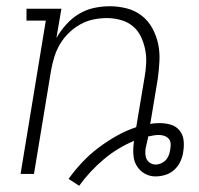

<svg xmlns="http://www.w3.org/2000/svg" viewBox="-20 -558 640 616"><path d="M234 38 200 16Q220 -12 244 -37.5Q268 -63 296 -84Q324 -105 354 -122Q384 -139 417 -150L444 -311Q448 -333 449 -356Q450 -379 445.5 -400.5Q441 -422 431.5 -441.5Q422 -461 405.5 -474.5Q389 -488 367 -494Q345 -500 323 -500Q301 -500 279.5 -495.5Q258 -491 238 -480Q218 -469 201 -452.5Q184 -436 172.5 -416.5Q161 -397 154.5 -376Q148 -355 144 -333L89 0H46L127 -492H65V-530H177L161 -436Q174 -459 192.5 -479.5Q211 -500 233.5 -513.5Q256 -527 281.5 -532.5Q307 -538 332 -538Q360 -538 387 -531Q414 -524 435 -507.5Q456 -491 469 -467Q482 -443 487.5 -416.5Q493 -390 491.5 -361.5Q490 -333 486 -304L462 -160Q469 -162 477 -162.5Q485 -163 492 -163Q511 -163 528 -158Q545 -153 556 -139.5Q567 -126 569 -108Q571 -90 568 -72Q566 -56 559 -40.5Q552 -25 539.5 -13.5Q527 -2 511 3Q495 8 479 8Q466 8 454 3.5Q442 -1 432.5 -9.5Q423 -18 417 -29Q411 -40 409 -53Q407 -66 407.5 -79Q408 -92 410 -106Q357 -84 312.5 -46.5Q268 -9 234 38ZM479 -30Q488 -30 497 -34Q506 -38 512 -44.5Q518 -51 521.5 -60Q525 -69 526 -78Q528 -87 527.5 -96.5Q527 -106 521.5 -112.5Q516 -119 507.5 -122Q499 -125 489 -125Q481 -125 472.5 -123.5Q464 -122 455 -120V-116Q453 -108 451 -99Q449 -90 447 -81Q446 -72 446.5 -63Q447 -54 451 -46.5Q455 -39 463 -34.5Q471 -30 479 -30Z"/></svg>

Font: Iosevka Slab XLtEx
Style: Italic
Weight: 200
Width: 7
Italic angle: -9°
Monospace: yes
Designer: Belleve Invis
Foundry: Belleve Invis
Version: Version 11.1.0; ttfautohint (v1.8.3)